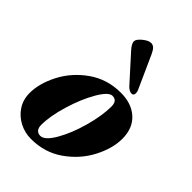

<svg xmlns="http://www.w3.org/2000/svg" viewBox="-212 -793 899 899"><g transform="rotate(45 237.5 -344.0)"><path d="M8 -134Q8 -198 45 -269Q82 -340 151 -388.5Q220 -437 310 -437Q381 -437 424 -398Q467 -359 467 -289Q467 -225 430 -154Q393 -83 324 -34.5Q255 14 165 14Q124 14 88 -4.5Q52 -23 30 -56.5Q8 -90 8 -134ZM324 -360Q324 -399 292 -399Q267 -399 233.5 -341.5Q200 -284 176 -204.5Q152 -125 152 -67Q152 -47 161 -37Q170 -27 185 -27Q214 -27 247 -84Q280 -141 302 -220.5Q324 -300 324 -360ZM316 -486 205 -609Q182 -634 182 -650Q182 -664 205 -683Q228 -702 245 -702Q257 -702 266 -693.5Q275 -685 284 -665L357 -503Q361 -495 361 -485Q361 -469 347 -469Q333 -469 316 -486Z"/></g></svg>

Font: EB Garamond ExtraBold
Style: Italic
Weight: 800
Italic angle: -17.2°
Designer: Georg Duffner and Octavio Pardo
Foundry: Georg Duffner
Version: Version 1.000